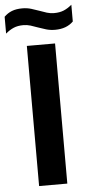

<svg xmlns="http://www.w3.org/2000/svg" viewBox="-102 -974 479 1010"><g transform="rotate(-5 137.5 -469.5)"><path d="M62.5 0V-740H211.5V0ZM218.5 -811.5Q193 -811.5 171 -818Q149 -824.5 128.5 -832Q110 -839 91.5 -844.8Q73 -850.5 53.5 -850.5Q24 -850.5 2.2 -841.2Q-19.5 -832 -40.5 -814V-903Q-22.5 -921 0.5 -930Q23.5 -939 55.5 -939Q81 -939 103 -932.2Q125 -925.5 145.5 -918Q164 -911 182.5 -905.2Q201 -899.5 220.5 -899.5Q250 -899.5 271.8 -908.5Q293.5 -917.5 314.5 -935.5V-847Q279 -811.5 218.5 -811.5Z"/></g></svg>

Font: Encode Sans Semi Condensed
Style: Bold
Weight: 700
Width: 4
Designer: Multiple Designers
Foundry: Impallari Type
Version: Version 3.000; ttfautohint (v1.8.3) -l 8 -r 50 -G 200 -x 14 